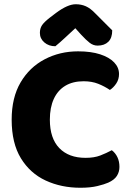

<svg xmlns="http://www.w3.org/2000/svg" viewBox="-20 -867 611 905"><path d="M541 -518Q541 -493 528 -473.5Q515 -454 498 -443Q473 -460 443 -472Q413 -484 374 -484Q323 -484 287.5 -462.5Q252 -441 233.5 -400.5Q215 -360 215 -303Q215 -215 259.5 -169Q304 -123 383 -123Q424 -123 452.5 -134Q481 -145 507 -159Q524 -146 533.5 -126Q543 -106 543 -80Q543 -57 531 -38Q519 -19 490 -6Q472 2 439 10Q406 18 359 18Q269 18 195.5 -16Q122 -50 78.5 -121Q35 -192 35 -303Q35 -407 77 -478.5Q119 -550 190.5 -587.5Q262 -625 348 -625Q409 -625 452 -611Q495 -597 518 -573Q541 -549 541 -518ZM335 -734Q311 -712 287 -689.5Q263 -667 241 -649Q210 -649 189 -667Q168 -685 168 -712Q168 -733 178 -748Q188 -763 215 -784L244 -806Q299 -847 337 -847Q363 -847 384.5 -837.5Q406 -828 428 -805L509 -724Q509 -688 490.5 -670Q472 -652 440 -652Q420 -652 403 -665Q386 -678 362 -704Z"/></svg>

Font: Baloo Tamma 2 ExtraBold
Style: Regular
Weight: 800
Designer: Divya Kowshik, Shuchita Grover and Ek Type
Foundry: Ek Type
Version: Version 1.700